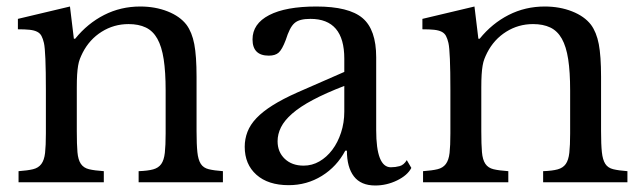

<svg xmlns="http://www.w3.org/2000/svg" viewBox="-20 -560 1972 590"><path d="M216 -157Q216 -116 218 -92.5Q220 -69 228.5 -56.5Q237 -44 253.5 -40Q270 -36 299 -34V0H37V-34Q65 -36 81.5 -40Q98 -44 107 -56Q116 -68 118.5 -90Q121 -112 121 -150V-283Q121 -402 115 -428Q112 -441 107.5 -449.5Q103 -458 94 -462.5Q85 -467 71 -468.5Q57 -470 35 -470V-502L195 -540L207 -441H211Q249 -488 300 -514Q351 -540 411 -540Q457 -540 495 -525Q533 -510 553 -484Q570 -461 577 -424.5Q584 -388 584 -324V-157Q584 -116 586.5 -92.5Q589 -69 597 -56.5Q605 -44 621.5 -40Q638 -36 665 -34V0H406V-34Q434 -35 450.5 -39.5Q467 -44 475.5 -56Q484 -68 486.5 -90.5Q489 -113 489 -150V-282Q489 -339 483 -378Q477 -417 463.5 -441Q450 -465 428 -475.5Q406 -486 375 -486Q330 -486 292.5 -462.5Q255 -439 234 -398Q229 -388 225.5 -379Q222 -370 220 -358Q218 -346 217 -330.5Q216 -315 216 -291Z M1038 -296Q981 -274 941.5 -253Q902 -232 878 -211Q854 -190 843.5 -169Q833 -148 833 -126Q833 -93 855 -72Q877 -51 913 -51Q939 -51 961.5 -64Q984 -77 1001 -99.5Q1018 -122 1028 -152.5Q1038 -183 1038 -217ZM1038 -339V-380Q1038 -502 934 -502Q917 -502 905 -499Q893 -496 885 -489Q877 -482 870.5 -469Q864 -456 858 -437Q847 -408 836.5 -398.5Q826 -389 806 -389Q756 -389 756 -439Q756 -487 807 -513.5Q858 -540 952 -540Q1052 -540 1094 -504.5Q1136 -469 1136 -384V-160Q1136 -46 1181 -46Q1195 -46 1208 -49.5Q1221 -53 1230 -68L1244 -44Q1232 -21 1200 -5.5Q1168 10 1133 10Q1089 10 1067.5 -18Q1046 -46 1046 -97H1041Q1015 -48 969 -19.5Q923 9 867 9Q804 9 768 -23Q732 -55 732 -109Q732 -133 740.5 -155Q749 -177 768 -197Q787 -217 818 -236.5Q849 -256 894 -276Z M1459 -157Q1459 -116 1461 -92.5Q1463 -69 1471.5 -56.5Q1480 -44 1496.5 -40Q1513 -36 1542 -34V0H1280V-34Q1308 -36 1324.5 -40Q1341 -44 1350 -56Q1359 -68 1361.5 -90Q1364 -112 1364 -150V-283Q1364 -402 1358 -428Q1355 -441 1350.5 -449.5Q1346 -458 1337 -462.5Q1328 -467 1314 -468.5Q1300 -470 1278 -470V-502L1438 -540L1450 -441H1454Q1492 -488 1543 -514Q1594 -540 1654 -540Q1700 -540 1738 -525Q1776 -510 1796 -484Q1813 -461 1820 -424.5Q1827 -388 1827 -324V-157Q1827 -116 1829.5 -92.5Q1832 -69 1840 -56.5Q1848 -44 1864.5 -40Q1881 -36 1908 -34V0H1649V-34Q1677 -35 1693.5 -39.5Q1710 -44 1718.5 -56Q1727 -68 1729.5 -90.5Q1732 -113 1732 -150V-282Q1732 -339 1726 -378Q1720 -417 1706.5 -441Q1693 -465 1671 -475.5Q1649 -486 1618 -486Q1573 -486 1535.5 -462.5Q1498 -439 1477 -398Q1472 -388 1468.5 -379Q1465 -370 1463 -358Q1461 -346 1460 -330.5Q1459 -315 1459 -291Z"/></svg>

Font: Libre Baskerville
Style: Regular
Weight: 400
Designer: Pablo Impallari, Rodrigo Fuenzalida
Foundry: Pablo Impallari, Rodrigo Fuenzalida
Version: Version 1.000; ttfautohint (v0.93) -l 8 -r 50 -G 200 -x 14 -